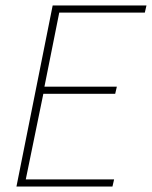

<svg xmlns="http://www.w3.org/2000/svg" viewBox="-20 -680 554 700"><path d="M40 0 172 -660H514L508 -634H196L142 -364H406L400 -338H138L74 -26H396L390 0Z"/></svg>

Font: Source Sans 3
Style: Italic
Weight: 200
Italic angle: -11°
Designer: Paul D. Hunt
Foundry: Adobe
Version: Version 3.046;hotconv 1.0.118;makeotfexe 2.5.65603